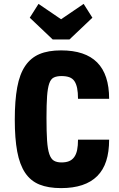

<svg xmlns="http://www.w3.org/2000/svg" viewBox="-20 -957 614 987"><path d="M381 -239Q381 -208 376.5 -186Q372 -164 361.5 -149.5Q351 -135 335 -128.5Q319 -122 296 -122Q272 -122 257 -131Q242 -140 233.5 -165Q225 -190 222 -234.5Q219 -279 219 -351Q219 -420 222 -462Q225 -504 233 -527.5Q241 -551 256.5 -558.5Q272 -566 296 -566Q320 -566 336.5 -560Q353 -554 362.5 -540Q372 -526 376.5 -504Q381 -482 381 -449H541Q541 -574 479.5 -636Q418 -698 294 -698Q228 -698 183 -679Q138 -660 109.5 -618Q81 -576 68.5 -508Q56 -440 56 -342Q56 -245 68.5 -178Q81 -111 109 -69Q137 -27 182.5 -8.5Q228 10 294 10Q356 10 402.5 -5.5Q449 -21 480 -52Q511 -83 526 -129.5Q541 -176 541 -239ZM337 -754 455 -866 410 -937 294 -858 178 -937 133 -866 251 -754Z"/></svg>

Font: Secuela Black
Style: Regular
Weight: 900
Designer: Fernando Haro
Foundry: deFharo
Version: Version 1.704